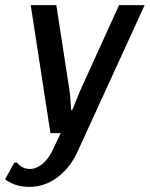

<svg xmlns="http://www.w3.org/2000/svg" viewBox="-42 -520 585 750"><path d="M72 210Q32 210 2 195Q-12 189 -22 180L14 115H24Q31 124 38 128Q53 140 75 140Q100 140 123.5 120.5Q147 101 162 70L195 0H155L78 -500H178L229 -170Q232 -157 234 -119L236 -90H240L252 -119Q255 -126 262 -144Q269 -162 273 -170L423 -500H523L262 70Q234 133 184 171.5Q134 210 72 210Z"/></svg>

Font: Scada
Style: Italic
Weight: 400
Italic angle: -10°
Designer: Jovanny Lemonad
Foundry: Jovanny Lemonad
Version: Version 4.100;PS 004.100;hotconv 1.0.88;makeotf.lib2.5.64775